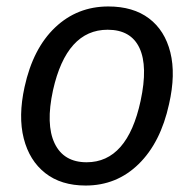

<svg xmlns="http://www.w3.org/2000/svg" viewBox="-20 -564 599 594"><path d="M245 10Q169 10 120 -28.5Q71 -67 53.5 -135.5Q36 -204 56 -295Q82 -414 150.5 -479Q219 -544 315 -544Q392 -544 441 -507Q490 -470 507 -402Q524 -334 503 -242Q477 -123 409 -56.5Q341 10 245 10ZM248 -62Q374 -62 415 -252Q438 -359 411.5 -415.5Q385 -472 313 -472Q186 -472 144 -285Q121 -179 149 -120.5Q177 -62 248 -62Z"/></svg>

Font: Noto Sans
Style: Italic
Weight: 400
Italic angle: -12°
Designer: Monotype Design Team
Foundry: Monotype Imaging Inc.
Version: Version 2.013; ttfautohint (v1.8.4.7-5d5b)